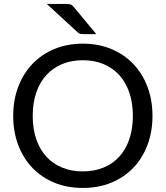

<svg xmlns="http://www.w3.org/2000/svg" viewBox="-20 -946 840 974"><path d="M753.5 -358C753.5 -411.7 745 -460.9 728 -505.8C711 -550.6 687 -589.2 656 -621.8C625 -654.2 587.8 -679.5 544.2 -697.5C500.8 -715.5 452.7 -724.5 400 -724.5C347.3 -724.5 299.3 -715.5 256 -697.5C212.7 -679.5 175.5 -654.2 144.5 -621.8C113.5 -589.2 89.5 -550.6 72.5 -505.8C55.5 -460.9 47 -411.7 47 -358C47 -304.3 55.5 -255.1 72.5 -210.2C89.5 -165.4 113.5 -126.8 144.5 -94.5C175.5 -62.2 212.7 -37.1 256 -19.2C299.3 -1.4 347.3 7.5 400 7.5C452.7 7.5 500.8 -1.4 544.2 -19.2C587.8 -37.1 625 -62.2 656 -94.5C687 -126.8 711 -165.4 728 -210.2C745 -255.1 753.5 -304.3 753.5 -358ZM654 -358C654 -314 648 -274.6 636 -239.8C624 -204.9 607 -175.4 585 -151.2C563 -127.1 536.3 -108.6 505 -95.8C473.7 -82.9 438.7 -76.5 400 -76.5C361.7 -76.5 326.8 -82.9 295.5 -95.8C264.2 -108.6 237.4 -127.1 215.2 -151.2C193.1 -175.4 176 -204.9 164 -239.8C152 -274.6 146 -314 146 -358C146 -402 152 -441.5 164 -476.5C176 -511.5 193.1 -541.1 215.2 -565.2C237.4 -589.4 264.2 -608 295.5 -621C326.8 -634 361.7 -640.5 400 -640.5C438.7 -640.5 473.7 -634 505 -621C536.3 -608 563 -589.4 585 -565.2C607 -541.1 624 -511.5 636 -476.5C648 -441.5 654 -402 654 -358ZM312.5 -926H217.5L373.5 -782.5C378.5 -777.8 383.1 -775.1 387.2 -774.2C391.4 -773.4 397.2 -773 404.5 -773H468.5L354.5 -910C348.8 -917.3 343.2 -921.8 337.5 -923.5C331.8 -925.2 323.5 -926 312.5 -926Z"/></svg>

Font: LatoLatin
Style: Regular
Weight: 400
Designer: Lukasz Dziedzic with Adam Twardoch and Botio Nikoltchev
Foundry: tyPoland Lukasz Dziedzic
Version: Version 2.015; 2015-08-06; http://www.latofonts.com/